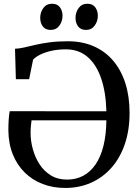

<svg xmlns="http://www.w3.org/2000/svg" viewBox="-20 -966 722 998"><path d="M318.5 11Q255.5 11 202 -9.5Q148.5 -30 109 -68.8Q69.5 -107.5 47 -162.5Q24.5 -217.5 23.5 -287.5Q23.5 -318 25.2 -344.2Q27 -370.5 30.5 -388L533 -387.5Q530.5 -485.5 506 -557.8Q481.5 -630 435.5 -669.8Q389.5 -709.5 322.5 -709.5Q281.5 -709.5 247.2 -701.8Q213 -694 188.5 -681.8Q164 -669.5 152 -656L131.5 -554.5H62.5L58 -712.5Q81 -713.5 106.8 -719.5Q132.5 -725.5 164.5 -733Q196.5 -740.5 238 -746Q279.5 -751.5 333.5 -751.5Q407.5 -751.5 467 -725.5Q526.5 -699.5 568 -650.8Q609.5 -602 631.5 -533.5Q653.5 -465 653.5 -379.5Q653.5 -289 628.8 -216.8Q604 -144.5 559 -93.8Q514 -43 452.8 -16Q391.5 11 318.5 11ZM328.5 -32.5Q375.5 -32.5 412.8 -52.5Q450 -72.5 476.8 -111.5Q503.5 -150.5 517.8 -208Q532 -265.5 533 -340.5H144Q142 -327 140.5 -310.2Q139 -293.5 139 -273.5Q139 -234 150.5 -191.5Q162 -149 185 -113Q208 -77 243.8 -54.8Q279.5 -32.5 328.5 -32.5ZM242.5 -810.5Q216.5 -810.5 202.8 -828.5Q189 -846.5 189 -873Q189 -902 205.2 -924.2Q221.5 -946.5 250.5 -946.5H251.5Q278 -946.5 291.5 -928.2Q305 -910 305 -884Q305 -855.5 288.8 -833Q272.5 -810.5 243.5 -810.5ZM426 -810.5Q400 -810.5 386.2 -828.5Q372.5 -846.5 372.5 -873Q372.5 -902 388.8 -924.2Q405 -946.5 434 -946.5H435Q461.5 -946.5 475 -928.2Q488.5 -910 488.5 -884Q488.5 -855.5 472.2 -833Q456 -810.5 427 -810.5Z"/></svg>

Font: Merriweather 72pt
Style: Regular
Weight: 400
Version: Version 2.100